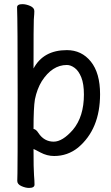

<svg xmlns="http://www.w3.org/2000/svg" viewBox="-20 -736 540 934"><path d="M121.1 178.2Q104 178.2 84 169.2Q64 160.2 64 144Q64 131.8 64.9 106Q65.9 80.1 65.9 -271Q65.9 -630.9 63 -700.2Q63 -715.8 88.9 -715.8Q106.9 -715.8 127 -707Q147 -698.2 147 -682.1Q147 -673.8 146.5 -667.5Q146 -661.1 144.5 -641.1Q143.1 -621.1 143.1 -402.8Q190.9 -492.2 305.2 -492.2Q377 -492.2 421.9 -436.5Q466.8 -380.9 466.8 -277.8Q466.8 -107.9 359.9 -18.1Q309.1 22.9 243.2 22.9Q209 22.9 177 5.9Q145 -11.2 143.1 -11.2Q143.1 86.9 145.5 116Q147.9 145 147.9 162.1Q147.9 178.2 121.1 178.2ZM241.2 -46.9Q284.2 -46.9 335 -105Q388.2 -168.9 388.2 -275.9Q388.2 -328.1 375.5 -359.6Q362.8 -391.1 343.5 -405.5Q324.2 -419.9 305.2 -419.9Q233.9 -419.9 183.1 -340.8Q160.2 -303.2 149.9 -252.9Q143.1 -212.9 143.1 -108.9Q155.8 -106.9 167 -88.9Q194.8 -46.9 241.2 -46.9Z"/></svg>

Font: LXGW WenKai Mono GB Screen
Style: Regular
Weight: 400
Monospace: yes
Designer: LXGW / Fontworks Inc.
Foundry: LXGW / Fontworks Inc.
Version: Version 1.510;January 18,2025